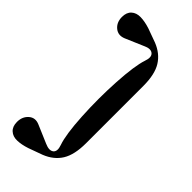

<svg xmlns="http://www.w3.org/2000/svg" viewBox="-300 -898 1051 1051"><g transform="rotate(45 225.0 -373.0)"><path d="M112.8 -40 217.8 4.9Q255.4 21.5 274.2 6.6Q293 -8.3 278.8 -47.9Q258.3 -106 250.7 -239.5Q243.2 -373 251 -506.3Q258.8 -639.6 278.8 -699.2Q293 -739.3 273.9 -754.6Q254.9 -770 217.8 -752L112.8 -707Q75.2 -691.9 47.6 -715.1Q20 -738.3 20 -779.8Q20 -814.9 40.3 -833.3Q60.5 -851.6 92.8 -851.1Q125 -850.6 165 -837.9L247.1 -808.1Q308.6 -783.7 339.4 -734.1Q370.1 -684.6 370.1 -595.2V-151.9Q370.1 -62.5 339.4 -12.9Q308.6 36.6 247.1 61L165 90.8Q125 104 92.8 104.7Q60.5 105.5 40.3 86.9Q20 68.4 20 33.2Q20 -8.3 47.6 -32.2Q75.2 -56.2 112.8 -40Z"/></g></svg>

Font: Pilowlava
Style: Regular
Weight: 400
Designer: Anton Moglia, Jérémy Landes, Maksym Kobuzan (Cyrillic), Velvetyne Type Foundry
Foundry: Anton Moglia, Jérémy Landes, Velvetyne Type Foundry
Version: Version 1.001;hotconv 1.0.109;makeotfexe 2.5.65596